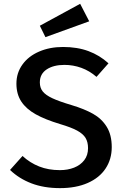

<svg xmlns="http://www.w3.org/2000/svg" viewBox="-20 -967 655 1001"><path d="M292.8 13.8Q209.2 13.8 144.1 -11Q79 -35.9 32.3 -81L97.4 -153.8Q136.4 -117.9 184.4 -99Q232.3 -80 292.3 -80Q333.3 -80 366.4 -93.1Q399.5 -106.2 419.2 -131.8Q439 -157.4 439 -194.4Q439 -226.2 426.2 -247.7Q413.3 -269.2 382.1 -286.2Q350.8 -303.1 293.8 -320Q215.4 -343.6 165.9 -371.3Q116.4 -399 91 -437.7Q65.6 -476.4 65.6 -530.8Q65.6 -587.2 97.2 -630.8Q128.7 -674.4 184.1 -698.2Q239.5 -722.1 308.7 -722.1Q383.1 -722.1 441.3 -700.5Q499.5 -679 545.6 -636.9L483.1 -566.2Q446.7 -597.9 404.1 -613.3Q361.5 -628.7 315.9 -628.7Q259 -628.7 223.3 -605.1Q187.7 -581.5 187.7 -537.4Q187.7 -509.2 202.8 -490.3Q217.9 -471.3 252.8 -454.9Q287.7 -438.5 353.3 -419Q420 -399 465.1 -373.6Q510.3 -348.2 536.4 -305.9Q562.6 -263.6 562.6 -200Q562.6 -136.9 530.5 -88.5Q498.5 -40 437.4 -13.1Q376.4 13.8 292.8 13.8ZM187.7 -832.8 397.9 -947.2 445.1 -855.9 216.9 -773.3Z"/></svg>

Font: Fira Code Fixed Medium
Style: Regular
Weight: 500
Monospace: yes
Designer: Carrois Corporate, Edenspiekermann AG, Nikita Prokopov
Foundry: Carrois Corporate, Edenspiekermann AG, Nikita Prokopov
Version: Version 5.002